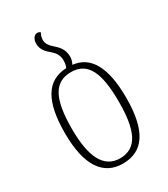

<svg xmlns="http://www.w3.org/2000/svg" viewBox="-192 -859 840 959"><g transform="rotate(-30 228.5 -380.0)"><path d="M255 -544C262 -557 266 -571 266 -586C266 -630 240 -653 219 -672C203 -686 189 -702 189 -724C189 -738 193 -753 200 -763C195 -768 189 -770 182 -770C163 -770 151 -748 151 -726C151 -691 172 -670 193 -653C211 -637 228 -619 228 -586C228 -571 226 -557 220 -545C106 -540 52 -450 52 -267C52 -77 117 10 228 10C345 10 406 -76 406 -267C406 -443 355 -533 255 -544ZM229 -20C135 -20 93 -107 93 -267C93 -434 130 -516 230 -516C328 -516 364 -435 364 -267C364 -109 329 -20 229 -20Z"/></g></svg>

Font: Noto Serif Georgian Condensed ExtraLight
Style: Regular
Weight: 200
Width: 3
Designer: Monotype Design Team, Akaki Razmadze
Foundry: Google LLC
Version: Version 2.003